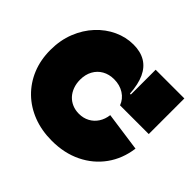

<svg xmlns="http://www.w3.org/2000/svg" viewBox="-187 -996 1220 1220"><g transform="rotate(45 423.0 -386.0)"><path d="M426 14Q334 14 258 -15.2Q182 -44.5 126.8 -98.2Q71.5 -152 41.2 -225.5Q11 -299 11 -388Q11 -476 40 -548.8Q69 -621.5 118.5 -674.8Q168 -728 230.8 -757Q293.5 -786 361 -786Q424 -786 467.8 -760Q511.5 -734 535.8 -681.5Q560 -629 565 -549H613L573 -452Q557.5 -494 519 -518.5Q480.5 -543 430 -543Q384.5 -543 350.2 -523.5Q316 -504 297 -469Q278 -434 278 -388Q278 -353 288.8 -323.8Q299.5 -294.5 319.2 -273.2Q339 -252 366.2 -240.5Q393.5 -229 426 -229Q465.5 -229 497 -246Q528.5 -263 548.2 -293.2Q568 -323.5 573 -364L837 -327Q823.5 -225 768.2 -148.2Q713 -71.5 625.2 -28.8Q537.5 14 426 14ZM573 -452V-772H831V-452Z"/></g></svg>

Font: Hepta Slab ExtraLight Black
Style: Regular
Weight: 900
Version: Version 1.102